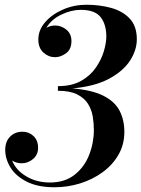

<svg xmlns="http://www.w3.org/2000/svg" viewBox="-20 -779 596 809"><path d="M504 -223.5Q504 -170 479.2 -127Q454.5 -84 412.2 -53.2Q370 -22.5 317.5 -6.2Q265 10 210 10Q139 10 92.8 -13.5Q46.5 -37 24.2 -73.2Q2 -109.5 2 -147.5Q2 -183 22.8 -203.5Q43.5 -224 74.5 -224Q102 -224 121.2 -205.8Q140.5 -187.5 140.5 -156Q140.5 -127 119.2 -109Q98 -91 71.5 -91Q49.5 -91 31 -102.5Q47.5 -61.5 91 -35.8Q134.5 -10 190 -10Q253 -10 294.2 -42.5Q335.5 -75 355.5 -126Q375.5 -177 375.5 -231.5Q375.5 -259 370.8 -288Q366 -317 350.8 -341.5Q335.5 -366 305.2 -381.2Q275 -396.5 224 -396.5V-416Q282.5 -416 321.8 -438.2Q361 -460.5 384.2 -494.5Q407.5 -528.5 417.8 -563.8Q428 -599 428 -625Q428 -676 404 -706.8Q380 -737.5 320 -737.5Q280.5 -737.5 238.5 -717.5Q196.5 -697.5 175.5 -662Q193 -671.5 212 -671.5Q238.5 -671.5 259.8 -654Q281 -636.5 281 -606Q281 -571 258.2 -554.5Q235.5 -538 212 -538Q184.5 -538 163 -557.5Q141.5 -577 141.5 -612.5Q141.5 -652.5 170.5 -685.8Q199.5 -719 245.8 -739Q292 -759 344 -759Q399.5 -759 448 -745.8Q496.5 -732.5 526.5 -700.8Q556.5 -669 556.5 -613.5Q556.5 -568 528 -523.8Q499.5 -479.5 439.5 -447.2Q379.5 -415 285.5 -406.5Q369 -399.5 416.8 -375Q464.5 -350.5 484.2 -311.8Q504 -273 504 -223.5Z"/></svg>

Font: Bodoni* 11pt Medium
Style: Italic
Weight: 500
Italic angle: -13°
Version: Version 2.3